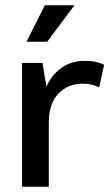

<svg xmlns="http://www.w3.org/2000/svg" viewBox="-20 -712 418 732"><path d="M64 0V-472H142L157 -381Q174 -423 212 -451.5Q250 -480 304 -480Q328 -480 345.5 -476Q363 -472 377 -465L358 -379Q346 -385 330.5 -389Q315 -393 295 -393Q240 -393 203 -355.5Q166 -318 166 -242V0ZM160 -553H81L151 -692H264Z"/></svg>

Font: Mukta Vaani Medium
Style: Regular
Weight: 500
Designer: Noopur Datye, Girish Dalvi, Yashodeep Gholap, Pallavi Karambelkar
Foundry: Ek Type
Version: Version 2.538;PS 1.000;hotconv 16.6.51;makeotf.lib2.5.65220;